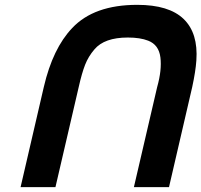

<svg xmlns="http://www.w3.org/2000/svg" viewBox="-20 -774 832 793"><path d="M774 -415 678 -1H533L629 -414Q649 -485 642.5 -537Q636 -589 592 -606Q559 -619 508 -619Q411 -619 370 -570Q345 -541 331.5 -506.5Q318 -472 305 -414L209 -1H65L161 -415Q198 -574 278 -658Q368 -754 547 -754Q678 -754 738.5 -695.5Q799 -637 791 -524Q788 -480 774 -415Z"/></svg>

Font: Miedinger
Style: Bold-Italic
Weight: 700
Italic angle: -13°
Version: Version 001.000